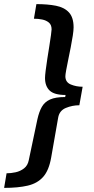

<svg xmlns="http://www.w3.org/2000/svg" viewBox="-41 -755 456 934"><path d="M136 -735Q191 -735 231.5 -727Q272 -719 294.5 -694.5Q317 -670 317 -622Q317 -607 313 -581Q309 -555 303 -524.5Q297 -494 291 -465Q285 -436 281 -414Q277 -392 277 -384Q277 -355 303.5 -344Q330 -333 361 -333L345 -243Q311 -243 279.5 -230Q248 -217 242 -183L208 11Q197 74 169 105.5Q141 137 94 148Q47 159 -21 159L-9 88Q12 88 35 83Q58 78 76 64Q94 50 99 24L141 -175Q149 -211 162.5 -235Q176 -259 202.5 -271Q229 -283 276 -283L278 -293Q223 -293 200.5 -314.5Q178 -336 178 -376Q178 -386 181 -411Q184 -436 189 -468Q194 -500 199 -531Q204 -562 207 -584.5Q210 -607 210 -612Q210 -634 197 -645Q184 -656 164.5 -660Q145 -664 124 -664Z"/></svg>

Font: Archivo Variable SemiBold
Style: Italic
Weight: 600
Italic angle: -10°
Designer: Hector Gatti
Foundry: Omnibus-Type
Version: Version 2.001